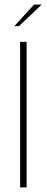

<svg xmlns="http://www.w3.org/2000/svg" viewBox="-20 -810 202 830"><path d="M67 -629H95V0H67ZM42 -697 127 -790H160L62 -697Z"/></svg>

Font: Smooch Sans Thin ExtraLight
Style: Regular
Weight: 250
Version: Version 1.010